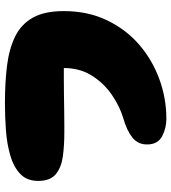

<svg xmlns="http://www.w3.org/2000/svg" viewBox="22 -717 695 779"><g transform="rotate(-90 369.5 -327.5)"><path d="M277 0Q240 0 207.5 -16.5Q175 -33 173 -73Q171 -114 200.5 -137.5Q230 -161 280 -175Q327 -189 374 -221Q421 -253 452 -302Q483 -351 483 -416Q469 -416 440 -416Q411 -416 376 -415.5Q341 -415 308 -414.5Q275 -414 251 -414Q227 -414 220 -414Q169 -414 124.5 -420Q80 -426 52.5 -448.5Q25 -471 25 -520Q25 -566 53.5 -593Q82 -620 129 -633.5Q176 -647 231 -651Q286 -655 340 -655Q424 -655 492.5 -646.5Q561 -638 611 -613.5Q661 -589 687.5 -541.5Q714 -494 714 -416Q714 -319 677 -241.5Q640 -164 578 -110.5Q516 -57 438 -28.5Q360 0 277 0Z"/></g></svg>

Font: Cherry Bomb One
Style: Regular
Weight: 400
Designer: satsuyako
Foundry: satsuyako
Version: Version 4.100; ttfautohint (v1.8.3)